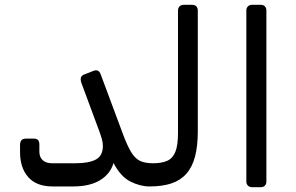

<svg xmlns="http://www.w3.org/2000/svg" viewBox="-20 -770 1226 795"><path d="M198 2Q131 2 97 -36.5Q63 -75 63 -140V-170Q63 -182 68.5 -189Q74 -196 87 -196H121Q132 -196 137.5 -190Q143 -184 143 -172V-142Q143 -120 156.5 -107Q170 -94 196 -94H292Q348 -94 377 -109.5Q406 -125 406 -166Q406 -179 402 -193.5Q398 -208 391 -227L318 -424Q313 -437 314.5 -446.5Q316 -456 327 -461L363 -475Q376 -481 384.5 -477.5Q393 -474 397 -462L489 -215Q508 -164 524.5 -138Q541 -112 561.5 -103Q582 -94 614 -94Q629 -94 629 -79V-28Q629 2 599 2Q561 2 520.5 -18Q480 -38 450 -95Q437 -50 394.5 -24Q352 2 283 2Z M599 2Q584 2 584 -13V-64Q584 -94 614 -94Q649 -94 672 -104Q695 -114 706 -141Q717 -168 717 -218V-727Q717 -737 723.5 -743.5Q730 -750 740 -750H776Q787 -750 793 -743.5Q799 -737 799 -727V-226Q799 -165 787.5 -121.5Q776 -78 751.5 -50.5Q727 -23 689.5 -10.5Q652 2 599 2Z M1023 5Q1013 5 1006.5 -1.5Q1000 -8 1000 -18V-727Q1000 -737 1006.5 -743.5Q1013 -750 1023 -750H1060Q1071 -750 1077 -743.5Q1083 -737 1083 -727V-18Q1083 -8 1077 -1.5Q1071 5 1060 5Z"/></svg>

Font: Rubik
Style: Italic
Weight: 400
Italic angle: -12°
Designer: Hubert and Fischer
Foundry: Hubert and Fischer
Version: Version 2.300;gftools[0.9.30]